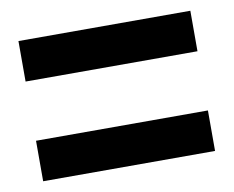

<svg xmlns="http://www.w3.org/2000/svg" viewBox="-51 -623 602 495"><g transform="rotate(-10 250.0 -375.5)"><path d="M25 -192H475V-298H25ZM25 -453H475V-559H25Z"/></g></svg>

Font: Noto Sans Mono CJK SC
Style: Bold
Weight: 700
Designer: Ryoko NISHIZUKA 西塚涼子 (kana, bopomofo & ideographs); Paul D. Hunt (Latin, Greek & Cyrillic); Sandoll Communications 산돌커뮤니
Foundry: Adobe
Version: Version 2.004;hotconv 1.0.118;makeotfexe 2.5.65603